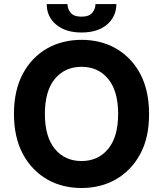

<svg xmlns="http://www.w3.org/2000/svg" viewBox="-20 -938 822 968"><path d="M95.2 -566.1Q117.9 -608.7 149.1 -640.8Q180.4 -672.9 218.2 -694.2Q256 -715.6 299.7 -726.4Q343.4 -737.2 391 -737.2Q438.6 -737.2 482.2 -726.4Q525.9 -715.6 563.7 -694.1Q601.6 -672.6 632.8 -640.6Q664.1 -608.7 686.8 -566.1Q731.5 -482.6 731.5 -363.6Q731.5 -302.9 720.5 -253Q709.5 -203.1 686.8 -161.2Q664.1 -119 632.8 -87Q601.6 -55 563.6 -33.4Q525.6 -11.7 482.1 -0.9Q438.6 9.9 391 9.9Q343.4 9.9 299.7 -0.9Q256 -11.7 218.2 -33.4Q180.4 -55 149.1 -87.2Q117.9 -119.3 95.2 -161.9Q50.4 -245.7 50.4 -363.6Q50.4 -482.6 95.2 -566.1ZM256.7 -187.1Q307.2 -126.1 391 -126.1Q474.8 -126.1 525.2 -187.1Q575.6 -248.2 575.6 -363.6Q575.6 -479.4 525.2 -540.5Q474.8 -601.2 391 -601.2Q307.5 -601.2 256.7 -540.5Q206.3 -479.4 206.3 -363.6Q206.3 -248.2 256.7 -187.1ZM320.3 -917.6Q320 -893.8 336.3 -873.6Q352.3 -854 391 -854Q429 -854 445.3 -873.6Q461.3 -892.8 461.3 -917.6H566.8Q566.1 -853.7 519.2 -813.9Q471.9 -774.1 391 -774.1Q310.7 -774.1 263.1 -813.9Q215.6 -853.3 215.6 -917.6Z"/></svg>

Font: Inter P
Style: Bold
Weight: 700
Designer: Rasmus Andersson
Foundry: rsms
Version: Version 3.018;git-588b23468